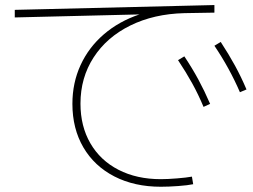

<svg xmlns="http://www.w3.org/2000/svg" viewBox="-20 -708 978 742"><path d="M259.8 -306.6Q259.8 -387.7 291.3 -456.3Q322.8 -524.9 381.1 -575.2Q439.5 -625.5 519 -652.3L37.1 -640.6V-669.9L808.6 -688.5V-659.2L692.4 -657.2Q574.7 -654.3 483.6 -609.4Q392.6 -564.5 341.8 -486.1Q291 -407.7 291 -307.6Q291 -220.2 329.3 -154.1Q367.7 -87.9 438 -51.8Q508.3 -15.6 601.6 -15.6Q627.4 -15.6 664.1 -18.6Q700.7 -21.5 721.7 -25.4L726.6 3.9Q705.6 8.3 668.5 11Q631.3 13.7 601.6 13.7Q499.5 13.7 422.1 -26.1Q344.7 -65.9 302.2 -138.4Q259.8 -210.9 259.8 -306.6ZM668 -475.6 692.4 -490.2Q722.7 -444.8 746.6 -400.6Q770.5 -356.4 792 -306.6L766.6 -294.9Q746.6 -342.8 722.9 -385.7Q699.2 -428.7 668 -475.6ZM808.6 -531.2 833 -545.9Q864.3 -498 888.2 -454.3Q912.1 -410.6 932.6 -362.3L907.2 -351.6Q866.7 -445.3 808.6 -531.2Z"/></svg>

Font: Pretendard Thin
Style: Regular
Weight: 100
Designer: Base glyphs from Inter by Rasmus Andersson; Hangeul glyphs from Noto Sans CJK(Source Han Sans) by Jang Soo-young and Kan
Foundry: Kil Hyung-jin
Version: Version 1.309